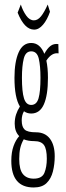

<svg xmlns="http://www.w3.org/2000/svg" viewBox="-20 -657 290 849"><path d="M118 -155Q100 -155 86 -165Q76 -148 76 -125Q76 -96 89 -84Q102 -72 139 -72Q179 -72 200.5 -44Q222 -16 222 34Q222 69 214 101Q206 133 186 152.5Q166 172 129 172Q30 172 30 54Q30 16 40 -11.5Q50 -39 65 -55Q45 -75 45 -110Q45 -132 51 -150.5Q57 -169 68 -186Q44 -225 44 -313Q44 -384 62.5 -425.5Q81 -467 118 -467Q157 -467 176 -419Q189 -443 203.5 -454Q218 -465 238 -462L239 -421Q209 -426 185 -389Q192 -357 192 -313Q192 -236 174 -195.5Q156 -155 118 -155ZM118 -193Q142 -193 150.5 -222.5Q159 -252 159 -313Q159 -365 151.5 -397.5Q144 -430 118 -430Q93 -430 85 -397.5Q77 -365 77 -313Q77 -252 86 -222.5Q95 -193 118 -193ZM65 46Q65 93 81.5 113Q98 133 129 133Q166 133 176.5 107Q187 81 187 45Q187 2 174.5 -15.5Q162 -33 131 -33Q104 -33 85 -41Q74 -22 69.5 -2Q65 18 65 46ZM131 -526Q88 -526 58 -601L72 -637Q81 -609 96 -588Q111 -567 130 -567Q147 -567 161.5 -585Q176 -603 191 -637L201 -605Q189 -570 170.5 -548Q152 -526 131 -526Z"/></svg>

Font: Inconsolata UltraCondensed Light
Style: Regular
Weight: 300
Width: 1
Monospace: yes
Designer: Raph Levien, Cyreal, Brenton Simpson
Foundry: Raph Levien, Cyreal, Google
Version: Version 3.001; ttfautohint (v1.8.2.53-6de2)